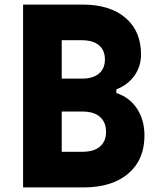

<svg xmlns="http://www.w3.org/2000/svg" viewBox="-20 -820 690 840"><path d="M81 0V-800H341Q461 -800 529 -742Q597 -684 597 -582Q597 -530 568.5 -489.5Q540 -449 489 -429V-413Q547 -394 579.5 -344.5Q612 -295 612 -227Q612 -121 541 -60.5Q470 0 344 0ZM250 -156H341Q391 -156 417.5 -179Q444 -202 444 -243Q444 -285 417.5 -308.5Q391 -332 341 -332H250ZM250 -476H338Q387 -476 413 -498Q439 -520 439 -560Q439 -600 413 -622Q387 -644 338 -644H250Z"/></svg>

Font: Martian Mono SemiCondensed
Style: Bold
Weight: 700
Width: 4
Designer: Roman Shamin
Foundry: Evil Martians
Version: Version 1.000